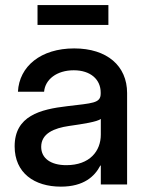

<svg xmlns="http://www.w3.org/2000/svg" viewBox="-20 -713 569 742"><path d="M215.3 8.3C304.2 8.3 346.2 -31.7 367.7 -73.2H369.6V0H471.2V-353.5C471.2 -458.5 393.6 -525.9 266.6 -525.9C137.7 -525.9 54.2 -456.5 49.3 -358.4H150.4C154.3 -405.8 199.2 -441.4 265.1 -441.4C330.6 -441.4 369.1 -405.3 369.1 -355.5V-351.1C369.1 -313.5 336.9 -314.5 240.2 -302.7C135.3 -290.5 36.6 -265.1 36.6 -147.5C36.6 -44.4 112.8 8.3 215.3 8.3ZM236.3 -74.7C176.3 -74.7 139.2 -101.1 139.2 -145.5C139.2 -197.8 189.9 -217.8 246.1 -226.1C300.8 -233.9 355.5 -242.2 369.6 -253.4V-192.9C369.6 -129.4 327.1 -74.7 236.3 -74.7ZM398.9 -616.7V-693.4H125V-616.7Z"/></svg>

Font: Inteeer Medium
Style: Regular
Weight: 500
Designer: Rasmus Andersson
Foundry: rsms
Version: Version 4.001;Glyphs 3.4 (3402)